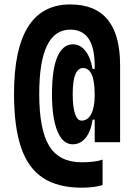

<svg xmlns="http://www.w3.org/2000/svg" viewBox="-20 -723 626 882"><path d="M355 139.2Q246.1 139.2 177.5 94.2Q108.9 49.3 76.7 -45.9Q44.4 -141.1 44.4 -292Q44.4 -702.6 302.7 -702.6Q531.7 -702.6 531.7 -423.8Q531.7 -379.9 531.7 -338.4Q531.7 -296.9 531.7 -243.7H415Q415 -295.9 415 -336.9Q415 -377.9 415 -420.9Q415 -586.9 302.7 -586.9Q160.2 -586.9 160.2 -292Q160.2 -126.4 206.4 -52Q252.6 22.5 355 22.5Q416 22.5 451.2 10.3V127Q412.6 139.2 355 139.2ZM314 -60.1Q268.7 -60.1 243.7 -120.4Q218.8 -180.7 218.8 -290Q218.8 -405.8 243.8 -462.6Q268.9 -519.5 314.9 -519.5Q347.7 -519.5 371.7 -490Q395.7 -460.4 405.3 -406.2H445.3V-173.3H405.3Q397.4 -119.1 373.3 -89.6Q349.1 -60.1 314 -60.1ZM354.5 -168.9Q383.3 -168.9 399.2 -199.5Q415 -230.1 415 -286.1Q415 -351.2 401.1 -380.9Q387.2 -410.6 361.3 -410.6Q338.7 -410.6 326.4 -381.8Q314 -353 314 -290.1Q314 -232.4 324.5 -200.7Q335 -168.9 354.5 -168.9ZM415 -69.8V-363.3H531.7V-69.8Z"/></svg>

Font: Cascadia Mono PL
Style: Regular
Weight: 400
Monospace: yes
Designer: Aaron Bell
Foundry: Saja Typeworks
Version: Version 2102.003